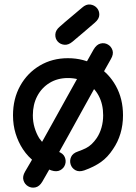

<svg xmlns="http://www.w3.org/2000/svg" viewBox="-20 -772 617 871"><path d="M94 6Q81 28 86.5 46Q92 64 107.5 73Q123 82 141 78Q159 74 172 52Q196 11 227 -44Q258 -99 292 -160.5Q326 -222 360.5 -284.5Q395 -347 426.5 -403.5Q458 -460 483 -504Q496 -526 490.5 -543.5Q485 -561 469.5 -570Q454 -579 436 -574.5Q418 -570 405 -548Q381 -506 350 -450.5Q319 -395 284.5 -333Q250 -271 216 -209.5Q182 -148 150.5 -92Q119 -36 94 6ZM213 1Q237 9 253.5 0Q270 -9 275.5 -26Q281 -43 273.5 -60Q266 -77 242 -85Q224 -91 209 -99Q194 -107 181.5 -118Q169 -129 158 -145Q145 -166 137 -192.5Q129 -219 129 -249Q129 -298 149 -336Q169 -374 205 -396Q241 -418 288 -418Q336 -418 372 -396.5Q408 -375 428 -337Q448 -299 448 -249Q448 -220 440.5 -193.5Q433 -167 419 -146Q408 -130 396 -118.5Q384 -107 369 -99.5Q354 -92 334 -85Q310 -77 302.5 -60Q295 -43 300.5 -26Q306 -9 322 0Q338 9 362 1Q407 -15 438 -37Q469 -59 493 -96Q515 -128 526.5 -166.5Q538 -205 538 -249Q538 -324 505.5 -382.5Q473 -441 416.5 -474.5Q360 -508 288 -508Q217 -508 160.5 -474.5Q104 -441 71.5 -382.5Q39 -324 39 -249Q39 -204 51 -165.5Q63 -127 84 -95Q108 -59 139.5 -36.5Q171 -14 213 1ZM410 -669Q430 -686 430.5 -704.5Q431 -723 419.5 -736Q408 -749 389.5 -751.5Q371 -754 352 -737Q339 -726 326 -715Q313 -704 300.5 -693.5Q288 -683 275.5 -672.5Q263 -662 251 -651Q232 -635 231 -616Q230 -597 241.5 -584Q253 -571 271.5 -569Q290 -567 309 -583Q322 -594 335 -605Q348 -616 360.5 -626.5Q373 -637 385.5 -648Q398 -659 410 -669Z"/></svg>

Font: Tilt Neon
Style: Regular
Weight: 400
Designer: Andy Clymer
Foundry: Andy Clymer
Version: Version 1.000